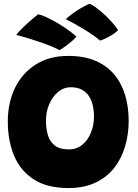

<svg xmlns="http://www.w3.org/2000/svg" viewBox="-20 -950 717 996"><path d="M334 25.5Q224 25.5 154.8 -19.5Q85.5 -64.5 53 -142.5Q20.5 -220.5 20.5 -319.5Q20.5 -418 58.2 -494.8Q96 -571.5 166 -615.8Q236 -660 334 -660Q415.5 -660 474.8 -634.8Q534 -609.5 572.2 -564Q610.5 -518.5 629 -457Q647.5 -395.5 647.5 -322.5Q647.5 -255 629.5 -192.5Q611.5 -130 573.8 -81Q536 -32 476.5 -3.2Q417 25.5 334 25.5ZM337.5 -175Q378 -175 407.2 -199.2Q436.5 -223.5 452 -262.5Q467.5 -301.5 467.5 -345Q467.5 -376 461 -403.8Q454.5 -431.5 440.5 -452.5Q426.5 -473.5 403.2 -485.5Q380 -497.5 346 -497.5Q311.5 -497.5 282.5 -474Q253.5 -450.5 236 -411.2Q218.5 -372 218.5 -325Q218.5 -281 229 -247.2Q239.5 -213.5 265.5 -194.2Q291.5 -175 337.5 -175ZM178 -876Q189.5 -874.5 213.8 -863.8Q238 -853 268 -836.2Q298 -819.5 326.8 -799.5Q355.5 -779.5 376.5 -760Q368.5 -749.5 350 -734Q331.5 -718.5 313.5 -705.8Q295.5 -693 288.5 -690Q272 -699.5 244 -710.8Q216 -722 183.5 -733Q151 -744 119.8 -753.5Q88.5 -763 64.5 -769Q68 -775.5 84.8 -792.8Q101.5 -810 126.2 -832.5Q151 -855 178 -876ZM444 -930.5Q455 -927 473.5 -914Q492 -901 513.5 -882Q535 -863 556 -840.2Q577 -817.5 593 -794Q579 -779.5 559.5 -767.8Q540 -756 523 -748.5Q506 -741 498.5 -739.5Q484.5 -752.5 463.2 -767.2Q442 -782 417.5 -797Q393 -812 368.2 -825.8Q343.5 -839.5 321.5 -850.5Q328.5 -859 362.8 -884Q397 -909 444 -930.5Z"/></svg>

Font: Grandstander Thin Black
Style: Regular
Weight: 900
Version: Version 1.200